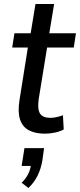

<svg xmlns="http://www.w3.org/2000/svg" viewBox="-20 -658 399 958"><path d="M204 9Q156 9 124 -8Q92 -25 80 -62Q68 -99 77 -157L119 -421H41L52 -492H133L157 -638H250L226 -492H359L348 -421H215L173 -163Q166 -112 180 -91Q194 -70 232 -70Q247 -70 264 -74Q281 -78 294 -83L298 -12Q280 -2 254 3.5Q228 9 204 9ZM122 280 88 254Q109 233 120.5 210.5Q132 188 135 160L150 170H88L102 81H200L191 145Q184 185 167.5 218.5Q151 252 122 280Z"/></svg>

Font: Nunito Sans 10pt Condensed SemiBold
Style: Italic
Weight: 600
Width: 3
Italic angle: -9°
Designer: Vernon Adams
Foundry: Vernon Adams
Version: Version 3.101;gftools[0.9.27]